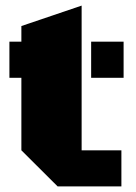

<svg xmlns="http://www.w3.org/2000/svg" viewBox="-20 -668 487 688"><path d="M272.5 -129.4H415V0H186.5L56.6 -129.4V-389.2H13.7V-518.6H56.6V-574.7L272.5 -647.9ZM306.6 -389.2V-518.6H422.9V-389.2Z"/></svg>

Font: Black Ops One
Style: Regular
Weight: 400
Designer: James Grieshaber
Foundry: James Grieshaber
Version: Version 1.002